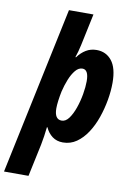

<svg xmlns="http://www.w3.org/2000/svg" viewBox="-158 -825 771 1127"><g transform="rotate(10 228.0 -261.5)"><path d="M-52 238 159 -761H305L265 -572Q256 -530 244 -496H248Q269 -525 297 -542Q325 -559 360 -559Q417 -559 451 -516Q485 -473 485 -385Q485 -336 475.5 -282Q466 -228 448 -176Q430 -124 402.5 -82Q375 -40 339 -15Q303 10 258 10Q221 10 195 -9.5Q169 -29 154 -62H151Q145 -5 135 45L94 238ZM229 -115Q253 -115 272 -141Q291 -167 305 -207Q319 -247 326.5 -290.5Q334 -334 334 -368Q334 -437 297 -437Q274 -437 255 -414Q236 -391 222 -356Q208 -321 199 -283Q193 -254 189.5 -227Q186 -200 186 -181Q186 -115 229 -115Z"/></g></svg>

Font: Noto Sans Condensed ExtraBold
Style: Italic
Weight: 800
Width: 3
Italic angle: -12°
Designer: Monotype Design Team
Foundry: Monotype Imaging Inc.
Version: Version 2.013; ttfautohint (v1.8.4.7-5d5b)